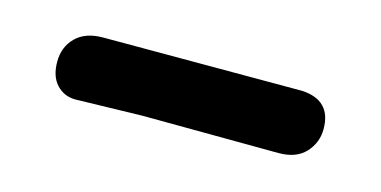

<svg xmlns="http://www.w3.org/2000/svg" viewBox="-28 -351 460 232"><g transform="rotate(15 202.0 -235.5)"><path d="M152 -197 69 -195Q55 -195 45.5 -205Q36 -215 36 -233.5Q36 -252 48 -264Q60 -276 82 -276H136H281Q312 -276 331 -276Q368 -274 368 -238Q368 -221 356.5 -208.5Q345 -196 323 -196Z"/></g></svg>

Font: Patrick Hand SC
Style: Regular
Weight: 400
Designer: Patrick Wagesreiter
Foundry: Patrick Wagesreiter
Version: Version 1.003;PS 001.003;hotconv 1.0.70;makeotf.lib2.5.58329